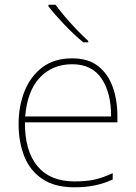

<svg xmlns="http://www.w3.org/2000/svg" viewBox="-20 -786 580 816"><path d="M287 -538Q355 -538 397 -505Q439 -472 459 -416.5Q479 -361 479 -291V-266H86Q85 -145 139 -80Q193 -15 296 -15Q344 -15 378.5 -22Q413 -29 459 -50V-23Q421 -6 382.5 2Q344 10 296 10Q213 10 160.5 -25Q108 -60 83.5 -121Q59 -182 59 -259Q59 -334 84 -397.5Q109 -461 159.5 -499.5Q210 -538 287 -538ZM287 -513Q203 -513 149.5 -456.5Q96 -400 87 -291H452Q453 -390 412 -451.5Q371 -513 287 -513ZM216 -766Q231 -745 255 -716.5Q279 -688 306 -660Q333 -632 355 -612V-606H334Q294 -639 253 -682Q212 -725 186 -759V-766Z"/></svg>

Font: Noto Sans Oriya Thin
Style: Regular
Weight: 100
Designer: Amélie Bonet and Sol Matas
Foundry: Google LLC
Version: Version 2.006; ttfautohint (v1.8.4.7-5d5b)